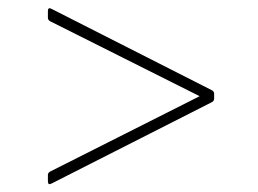

<svg xmlns="http://www.w3.org/2000/svg" viewBox="-20 -565 640 477"><path d="M108 -109Q99 -104 99 -115V-130Q99 -136 105 -139L476 -326L105 -512Q99 -515 99 -521V-537Q99 -548 108 -543L506 -341Q512 -338 512 -332V-320Q512 -314 506 -311Z"/></svg>

Font: LINE Seed Sans Thin
Style: Regular
Weight: 250
Designer: LINE VX Design & Dalton Maag Ltd & Sandoll Inc
Foundry: Dalton Maag Ltd
Version: Version 1.003